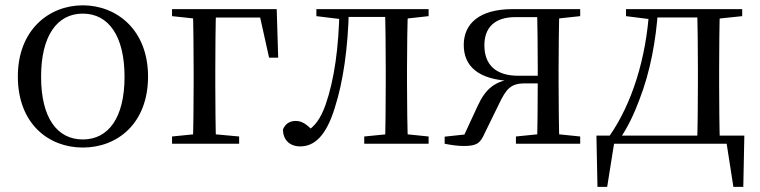

<svg xmlns="http://www.w3.org/2000/svg" viewBox="-20 -551 2912 736"><path d="M297.5 14.6C429.8 14.6 547.5 -77.3 547.5 -257.8C547.5 -437.6 426.2 -530.6 297.5 -530.6C168.9 -530.6 48.4 -437.2 48.4 -257.8C48.4 -77.9 165 14.6 297.5 14.6ZM297.5 -16.4C198 -16.4 137.5 -100.8 137.5 -256.6C137.5 -412.7 198 -498.8 297.5 -498.8C396.3 -498.8 457.4 -412.7 457.4 -256.6C457.4 -100.8 396.3 -16.4 297.5 -16.4Z M719.1 0H808.3C806.3 -48.6 805.3 -160.1 805.3 -228.5V-280C805.3 -355.1 806.3 -467.4 808.3 -516H719.1C721.3 -467.4 722.3 -355.1 722.3 -280V-228.5C722.3 -160.1 721.3 -48.6 719.1 0ZM763 -483.7H1003.3L971.3 -510.7L1011.5 -329.9H1046.4L1040.7 -516H763ZM639.5 0H896.7V-27.8L778.9 -38.6H746.9L639.5 -27.8ZM639.5 -489.1 748.7 -477.4H763V-516H639.5Z M1130.7 10.2C1185.2 10.2 1230.4 -29.9 1263.6 -138.5C1295.2 -236.8 1314.2 -366.4 1317.4 -516H1281.3C1278.7 -369.7 1261.7 -245.6 1227.9 -149.1C1208.6 -95.5 1187.9 -67.7 1154 -46.1V-35.9H1182.6V-45.9C1158.4 -72.8 1138.5 -87.4 1114.3 -87.4C1090.5 -87.4 1074.2 -77.1 1064.7 -54.8C1064.7 -13.7 1091.9 10.2 1130.7 10.2ZM1192.8 -489.1 1288.8 -477.4H1296V-516H1192.8ZM1297.8 -486H1488.9V-516H1297.8ZM1376.2 0H1623V-27.8L1517.3 -38.6H1484.9L1376.2 -27.8ZM1455.7 0H1544.2C1541.4 -48.6 1540.2 -160.1 1540.2 -228.5V-288.3C1540.2 -355.1 1541.4 -467.4 1544.2 -516H1455.7C1457.7 -467.4 1458.7 -355.1 1458.7 -288.3V-228.5C1458.7 -160.1 1457.7 -48.6 1455.7 0ZM1499.5 -477.4H1517.3L1623 -489.1V-516H1499.5Z M1944.8 -516C1817.4 -516 1757.7 -460.1 1757.7 -378.7C1757.7 -300.7 1809.1 -243.7 1947.2 -240.2L1951.8 -248.8C1877.8 -242 1841.2 -211.1 1810.4 -143.5L1751 -15.3L1797.2 -39.3L1684.5 -27.1V0C1708.9 4.8 1733.3 8.6 1758.1 8.6C1809.2 8.6 1821.5 -3.1 1838.5 -41.4L1893 -152.8C1920.1 -209.4 1937.6 -231.3 1990.8 -231.3H2080.6V-260.6H1967C1881.5 -260.6 1836.8 -301.8 1836.8 -377.4C1836.8 -444.6 1875.6 -485.4 1955.7 -485.4H2080.6L2094.9 -477.4L2204.1 -489.1V-516ZM2038.4 0H2124.5C2122.5 -48.6 2121.3 -160.1 2121.3 -228.5V-288.3C2121.3 -355.1 2122.5 -467.4 2124.5 -516H2038.4C2040.4 -467.4 2041.4 -355.1 2041.4 -288.3V-240.4C2041.4 -160.1 2040.4 -48.6 2038.4 0ZM1957.7 0H2204.1V-27.8L2098.5 -38.6H2064.5L1957.7 -27.8Z M2787.9 0 2762.2 -21.5 2791.3 165.4H2829.3L2833.3 -31.1H2266.3L2270.3 165.4H2307.5L2337.2 -21.1L2312.9 0ZM2652.1 0H2739.7C2737.7 -48.6 2736.7 -160.1 2736.7 -228.5V-288.3C2736.7 -355.1 2737.7 -467.4 2739.7 -516H2652.1C2654.3 -467.4 2655.3 -355.1 2655.3 -288.3V-228.5C2655.3 -160.1 2654.3 -48.6 2652.1 0ZM2379.7 -489.1 2472.6 -477.4H2481.7V-516H2379.7ZM2697.1 -477.4H2713.5L2825.1 -489.1V-516H2697.1ZM2316.8 -30.4 2356.1 -6.8V-19.1C2387.1 -63.7 2411.1 -115.4 2431.2 -169.3C2472.2 -274.8 2494.8 -394.7 2502.6 -516H2468.8C2457.2 -327.9 2402.8 -154.3 2316.8 -30.4ZM2481.7 -484.1H2698.9V-516H2481.7Z"/></svg>

Font: Source Han Serif TW VF
Style: Regular
Weight: 250
Designer: Ryoko NISHIZUKA 西塚涼子 (kana & ideographs); Frank Grießhammer (Latin, Greek & Cyrillic); Wenlong ZHANG 张文龙 (bopomofo); San
Foundry: Adobe
Version: Version 2.002;hotconv 1.1.0;makeotfexe 2.6.0